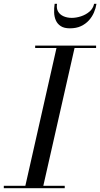

<svg xmlns="http://www.w3.org/2000/svg" viewBox="-60 -990 528 1010"><path d="M70.5 0 240 -750H335L165 0ZM-40 0V-12.5H280.5V0ZM125 -737.5V-750H445.5V-737.5ZM307.5 -841Q277.5 -841 259.8 -852.5Q242 -864 233.8 -882.8Q225.5 -901.5 224.8 -924.2Q224 -947 227.5 -970H240Q236 -945.5 245.8 -929Q255.5 -912.5 274.8 -904.2Q294 -896 317.5 -896Q341 -896 366.2 -904.2Q391.5 -912.5 410.8 -929Q430 -945.5 435 -970H447.5Q444 -947 434.2 -924.2Q424.5 -901.5 407.5 -882.8Q390.5 -864 366 -852.5Q341.5 -841 307.5 -841Z"/></svg>

Font: Bodoni Moda 18pt
Style: Italic
Weight: 400
Italic angle: -13°
Designer: Owen Earl
Foundry: indestructible type
Version: Version 2.005